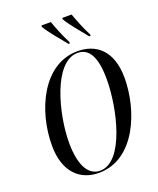

<svg xmlns="http://www.w3.org/2000/svg" viewBox="-170 -1046 955 1159"><g transform="rotate(-20 307.0 -466.5)"><path d="M355 -784H364V-793C339 -841 314 -902 300 -944H239V-935C265 -891 316 -832 355 -784ZM488 -784H497V-793C472 -841 448 -902 433 -944H373V-935C398 -891 450 -832 488 -784ZM262 11C496 11 603 -269 603 -475C603 -655 506 -724 391 -724C167 -724 51 -464 51 -241C51 -72 140 11 262 11ZM274 1C205 1 154 -64 154 -223C154 -400 232 -714 387 -714C457 -714 499 -654 499 -504C499 -320 427 1 274 1Z"/></g></svg>

Font: Noto Serif Display ExtraCondensed Medium
Style: Italic
Weight: 500
Width: 2
Italic angle: -12°
Designer: Monotype Design Team
Foundry: Monotype Imaging Inc.
Version: Version 2.009